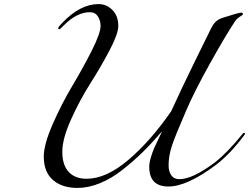

<svg xmlns="http://www.w3.org/2000/svg" viewBox="-20 -906 1223 943"><path d="M561 -778Q561 -740 518 -658.5Q475 -577 423.5 -496Q372 -415 329 -319.5Q286 -224 286 -161Q286 -95 317.5 -61.5Q349 -28 405 -28Q502 -28 611.5 -121.5Q721 -215 821 -360Q870 -468 938.5 -607.5Q1007 -747 1012 -757Q1025 -785 1038.5 -798.5Q1052 -812 1078 -820Q1153 -844 1165 -844Q1173 -844 1173 -836Q1173 -833 1167.5 -830Q1162 -827 1152 -820Q1142 -813 1134 -801Q1090 -735 1012.5 -596.5Q935 -458 894 -362Q841 -240 824.5 -190.5Q808 -141 808 -93Q808 -65 821 -45.5Q834 -26 861 -26Q926 -26 1035 -108Q1097 -156 1171 -248Q1175 -254 1179 -254Q1183 -254 1183 -250Q1183 -248 1181 -244Q1113 -152 1043 -98Q900 10 807 10Q713 10 713 -87Q713 -106 721 -133Q729 -160 737.5 -179Q746 -198 759.5 -226Q773 -254 775 -259H774Q725 -202 680 -158Q635 -114 581 -71.5Q527 -29 470.5 -6Q414 17 360 17Q285 17 240 -22Q195 -61 195 -137Q195 -196 238.5 -295.5Q282 -395 334.5 -483Q387 -571 430.5 -657Q474 -743 474 -779Q474 -804 461 -825Q448 -846 421 -846Q358 -846 294 -782Q274 -762 272 -762Q266 -762 266 -768Q266 -774 288 -796Q375 -886 464 -886Q503 -886 532 -857Q561 -828 561 -778Z"/></svg>

Font: Miama Nueva
Style: Medium
Weight: 400
Italic angle: -28°
Version: Version 1.0